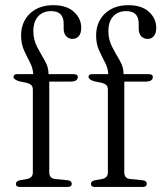

<svg xmlns="http://www.w3.org/2000/svg" viewBox="-20 -740 638 760"><path d="M175 -57.5Q175 -34 198 -31.5L248 -26.5Q264 -24.5 264 -12.5Q264 0 247.5 0H59Q43 0 43 -12Q43 -23 58.5 -26.5L87 -31.5Q110 -36 110 -57V-384.5Q110 -395.5 105.2 -401.5Q100.5 -407.5 87.5 -411.5L55 -418.5Q33.5 -425.5 33.5 -435.5Q33.5 -446.5 47.5 -446.5H111.5Q110.5 -470 98.8 -492.5Q87 -515 75.2 -540.5Q63.5 -566 63.5 -599.5Q63.5 -652.5 98.2 -686Q133 -719.5 191 -719.5Q244 -719.5 272.8 -693Q301.5 -666.5 301.5 -630Q301.5 -608.5 292 -597.2Q282.5 -586 267.5 -586Q251.5 -586 241.8 -596.8Q232 -607.5 232 -627V-646.5Q232 -696 182.5 -696Q149.5 -696 130.8 -675Q112 -654 112 -617Q112 -582.5 127 -554.2Q142 -526 157 -500.5Q172 -475 172 -449V-446.5H271.5Q288 -446.5 288 -435Q288 -417 258 -417H175ZM472 -57.5Q472 -34 495 -31.5L545 -26.5Q561 -24.5 561 -12.5Q561 0 544.5 0H356Q340 0 340 -12Q340 -23 355.5 -26.5L384 -31.5Q407 -36 407 -57V-384.5Q407 -395.5 402.2 -401.5Q397.5 -407.5 384.5 -411.5L352 -418.5Q330.5 -425.5 330.5 -435.5Q330.5 -446.5 344.5 -446.5H408.5Q407.5 -470 395.8 -492.5Q384 -515 372.2 -540.5Q360.5 -566 360.5 -599.5Q360.5 -652.5 395.2 -686Q430 -719.5 488 -719.5Q541 -719.5 569.8 -693Q598.5 -666.5 598.5 -630Q598.5 -608.5 589 -597.2Q579.5 -586 564.5 -586Q548.5 -586 538.8 -596.8Q529 -607.5 529 -627V-646.5Q529 -696 479.5 -696Q446.5 -696 427.8 -675Q409 -654 409 -617Q409 -582.5 424 -554.2Q439 -526 454 -500.5Q469 -475 469 -449V-446.5H568.5Q585 -446.5 585 -435Q585 -417 555 -417H472Z"/></svg>

Font: Fraunces 72pt Soft Light
Style: Regular
Weight: 300
Version: Version 1.000;[b76b70a41]